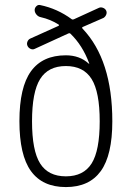

<svg xmlns="http://www.w3.org/2000/svg" viewBox="-20 -757 540 787"><path d="M355.5 -433.1Q322.3 -486.3 250 -486.3Q177.7 -486.3 144.5 -433.1Q111.3 -379.9 111.3 -259.8Q111.3 -139.6 144.5 -86.9Q177.7 -34.2 250 -34.2Q322.3 -34.2 355.5 -86.9Q388.7 -139.6 388.7 -259.8Q388.7 -379.9 355.5 -433.1ZM250 -530.3Q306.6 -530.3 343.8 -496.1H344.7L345.7 -495.1V-497.1Q318.4 -571.3 268.6 -619.1Q265.6 -622.1 260.7 -620.1L122.1 -556.6Q114.3 -552.7 105.5 -556.6Q96.7 -560.5 92.8 -568.8Q88.9 -577.1 92.3 -585.9Q95.7 -594.7 103.5 -598.6L220.7 -651.4Q221.7 -652.3 221.7 -653.8Q221.7 -655.3 220.7 -656.2Q186.5 -677.7 147.5 -686.5Q136.7 -688.5 129.4 -697.3Q122.1 -706.1 122.1 -715.8Q122.1 -724.6 128.9 -731.4Q135.7 -738.3 144.5 -736.3Q214.8 -721.7 273.4 -678.7Q276.4 -675.8 282.2 -677.7L384.8 -724.6Q392.6 -728.5 401.9 -725.1Q411.1 -721.7 415 -713.9Q418.9 -706.1 415.5 -697.3Q412.1 -688.5 404.3 -683.6L319.3 -646.5Q314.5 -644.5 318.4 -639.6Q440.4 -511.7 440.4 -259.8Q440.4 -121.1 393.1 -55.7Q345.7 9.8 250 9.8Q154.3 9.8 106.9 -55.7Q59.6 -121.1 59.6 -260.3Q59.6 -399.4 106.9 -464.8Q154.3 -530.3 250 -530.3Z"/></svg>

Font: Rounded-L Mgen+ 1m light
Style: Regular
Weight: 200
Designer: [Source Han Sans]
Ryoko NISHIZUKA  (kana & ideographs); Paul D. Hunt (Latin, Greek & Cyrillic); Wenlong ZHANG  (bopomofo
Version: Version 1.059.20150602